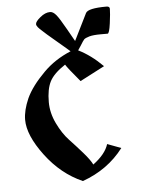

<svg xmlns="http://www.w3.org/2000/svg" viewBox="-50 -707 557 761"><g transform="rotate(-5 228.0 -326.5)"><path d="M370.1 -559.6H397.5C402 -559.6 406.1 -572.9 409.7 -599.6C413.2 -626.3 415 -645.5 415 -657.2C415 -663.7 410.8 -667 402.3 -667C352.9 -667 325.2 -660.8 319.3 -648.4L266.6 -542C262.7 -548.5 252.9 -565.8 237.3 -593.8C221.7 -621.7 209.8 -640.6 201.7 -650.4C193.5 -660.2 185.5 -665 177.7 -665C164.7 -665 151.5 -659.5 138.2 -648.4C124.8 -637.4 118.2 -628.6 118.2 -622.1C118.2 -620.1 118.7 -618.2 119.6 -616.2C120.6 -614.3 122.1 -612 124 -609.4C126 -606.8 128.4 -604.2 131.3 -601.6C134.3 -599 138.2 -595.4 143.1 -590.8C147.9 -586.3 152.8 -581.9 157.7 -577.6C162.6 -573.4 169.1 -567.9 177.2 -561C185.4 -554.2 193.2 -547.5 200.7 -541C208.2 -534.5 217.8 -526.4 229.5 -516.6L245.1 -502.9C202.8 -485.4 166.7 -461.6 136.7 -431.6C101.6 -396.5 76.8 -363.3 62.5 -332C48.8 -300.8 42 -272.8 42 -248C42 -207 62.3 -159.3 103 -105C143.7 -50.6 192.4 -11.1 249 13.7C316.7 -10.4 371.1 -49.5 412.1 -103.5L357.4 -124C349.6 -98 329.1 -72.6 295.9 -47.9C290 -60.2 278.2 -76.7 260.3 -97.2C242.4 -117.7 224.9 -136.9 208 -154.8C191.1 -172.7 175.8 -195.8 162.1 -224.1C148.4 -252.4 141.6 -280.9 141.6 -309.6C141.6 -344.1 146.8 -371.4 157.2 -391.6C167.6 -411.8 188.2 -432 218.8 -452.1C224 -443 242.5 -419.6 274.4 -381.8L372.1 -432.6C340.8 -463.9 308.6 -487.6 275.4 -503.9C279.3 -509.1 283.2 -515 287.1 -521.5C294.9 -534.5 300.5 -542.6 303.7 -545.9C307.6 -549.2 314.6 -552.2 324.7 -555.2C334.8 -558.1 349.9 -559.6 370.1 -559.6Z"/></g></svg>

Font: TriodPostnaja
Style: Medium
Weight: 500
Version: 20110805; ttfautohint (v0.96) -l 8 -r 50 -G 200 -x 14 -w "G"